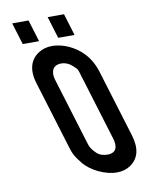

<svg xmlns="http://www.w3.org/2000/svg" viewBox="-90 -886 761 960"><g transform="rotate(-10 290.0 -406.5)"><path d="M214.5 -673C189.1 -673 166.7 -666.8 147.1 -654.5C101.6 -625.8 84.4 -575.2 105.8 -505L209.8 -165C220.4 -130.2 225.5 -114.3 259.6 -72.5C296.1 -27.6 368.3 6 425.1 6C452.4 6 475.7 -0.7 495 -14C540.7 -45.7 552.1 -95.2 530.8 -165L426.8 -505C420.3 -526.3 411.6 -546 400.8 -564C360.3 -631.2 283.4 -673 214.5 -673ZM305.5 -552C325.9 -533.9 324.9 -527.6 331.8 -505L435.8 -165C447.4 -127.2 444.3 -90 394.7 -90C371.4 -90 352.8 -96.8 338.9 -110.5C315.2 -133.9 310.8 -145.4 304.8 -165L200.8 -505C189.9 -540.7 197.7 -579 245.2 -579C266.5 -579 286.6 -570 305.5 -552ZM252.8 -708H335.8L301.8 -819H218.8ZM72.8 -708H155.8L121.8 -819H38.8Z"/></g></svg>

Font: Din Kursivschrift
Style: LeftEng
Weight: 400
Version: Version 1.089